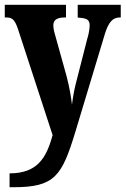

<svg xmlns="http://www.w3.org/2000/svg" viewBox="-22 -556 525 803"><path d="M18 169V227H35C207 227 237 180 293 -4L416 -412C432 -465 450 -483 480 -483H483V-536H303V-483L307 -482C339 -480 353 -475 353 -450C353 -434 348 -409 343 -394L295 -206C288 -178 283 -150 279 -118C276 -146 269 -190 256 -239L212 -397C206 -417 201 -435 201 -450C201 -471 214 -483 250 -483H254V-536H-2V-483H3C28 -483 39 -476 53 -435L198 9C172 105 134 169 18 169Z"/></svg>

Font: Noto Serif Thai ExtraCondensed ExtraBold
Style: Regular
Weight: 800
Width: 2
Designer: Monotype Design Team
Foundry: Monotype Imaging Inc.
Version: Version 2.002